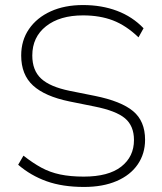

<svg xmlns="http://www.w3.org/2000/svg" viewBox="-20 -733 644 761"><path d="M313 8Q228 8 165 -14.5Q102 -37 52 -80L73 -116Q110 -87 144 -68.5Q178 -50 218.5 -41.5Q259 -33 312 -33Q410 -33 460.5 -72.5Q511 -112 511 -178Q511 -234 475.5 -264Q440 -294 354 -311L255 -331Q158 -351 111 -394Q64 -437 64 -513Q64 -573 95 -618Q126 -663 181 -688Q236 -713 309 -713Q383 -713 444 -690Q505 -667 549 -621L529 -585Q480 -632 428 -652Q376 -672 309 -672Q217 -672 162.5 -629Q108 -586 108 -513Q108 -454 143 -421.5Q178 -389 256 -373L356 -353Q460 -332 507.5 -292.5Q555 -253 555 -179Q555 -124 526 -81.5Q497 -39 442.5 -15.5Q388 8 313 8Z"/></svg>

Font: Mulish ExtraLight
Style: Regular
Weight: 200
Designer: Vernon Adams
Foundry: Vernon Adams
Version: Version 3.603